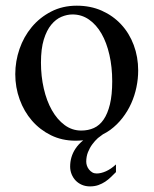

<svg xmlns="http://www.w3.org/2000/svg" viewBox="-20 -480 540 675"><path d="M387.7 125Q379.4 133.3 370.1 142.3Q360.8 151.4 349.9 158.7Q338.9 166 325.7 170.7Q312.5 175.3 296.4 175.3Q280.8 175.3 267.8 169.7Q254.9 164.1 245.8 154.5Q236.8 145 231.7 132.3Q226.6 119.6 226.6 105.5Q226.6 71.3 245.1 43Q255.4 27.3 272.5 13.2Q259.3 14.6 245.1 14.6Q198.2 14.6 159.4 -4.4Q120.6 -23.4 92.5 -55.7Q64.5 -87.9 49.1 -130.4Q33.7 -172.9 33.7 -219.2Q33.7 -264.6 48.6 -307.9Q63.5 -351.1 91.6 -384.8Q119.6 -418.5 159.7 -439.2Q199.7 -460 250 -460Q298.3 -460 337.9 -442.4Q377.4 -424.8 406 -394Q434.6 -363.3 450.2 -321.5Q465.8 -279.8 465.8 -231.9Q465.8 -203.1 459.7 -173.6Q453.6 -144 441.4 -116.7Q429.2 -89.4 410.6 -65.4Q392.1 -41.5 367.7 -23.4Q355.5 -14.6 341.8 -7.8Q334 -2.4 324.2 5.4Q314 14.6 304.7 27.1Q295.4 39.6 289.3 54.9Q283.2 70.3 283.2 88.4Q283.2 95.2 285.6 102.5Q288.1 109.9 293 116Q297.9 122.1 304.4 126Q311 129.9 319.8 129.9Q335 129.9 352.5 122.1Q370.1 114.3 387.7 98.1ZM374.5 -194.3Q374.5 -244.1 364.7 -287.1Q355 -330.1 336.9 -361.6Q318.8 -393.1 293 -411.1Q267.1 -429.2 234.9 -429.2Q215.8 -429.2 196 -420.9Q176.3 -412.6 160.2 -393.1Q144 -373.5 134 -341.1Q124 -308.6 124 -259.8Q124 -211.9 134 -168.5Q144 -125 162.6 -92.3Q181.2 -59.6 207.3 -40.3Q233.4 -21 265.6 -21Q290 -21 310.1 -30Q330.1 -39.1 344.2 -59.6Q358.4 -80.1 366.5 -113.3Q374.5 -146.5 374.5 -194.3Z"/></svg>

Font: Doulos SIL Compact
Style: Regular
Weight: 400
Designer: Walt Agee, Victor Gaultney, Peter Martin, Debbi Hosken
Foundry: SIL International
Version: Version 4.110; 2011; Maintenance release ; LnSpcTght